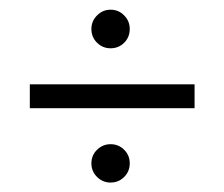

<svg xmlns="http://www.w3.org/2000/svg" viewBox="-20 -397 463 396"><path d="M381.3 -223.1V-173.8H41.5V-223.1ZM208 -20.5Q191.9 -20.5 180.2 -32Q168.5 -43.5 168.5 -60.1Q168.5 -76.7 180.2 -88.1Q191.9 -99.6 208 -99.6Q224.6 -99.6 236.1 -88.1Q247.6 -76.7 247.6 -60.1Q247.6 -43.5 236.1 -32Q224.6 -20.5 208 -20.5ZM208 -297.4Q191.9 -297.4 180.2 -308.8Q168.5 -320.3 168.5 -337.4Q168.5 -353.5 180.2 -365.2Q191.9 -377 208 -377Q224.6 -377 236.1 -365.2Q247.6 -353.5 247.6 -337.4Q247.6 -320.3 236.1 -308.8Q224.6 -297.4 208 -297.4Z"/></svg>

Font: Lateef Light
Style: Regular
Weight: 300
Designer: SIL International
Foundry: SIL International
Version: Version 4.200